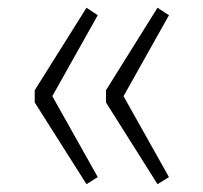

<svg xmlns="http://www.w3.org/2000/svg" viewBox="-20 -534 520 491"><path d="M201.2 -514.2 230 -495.1 113.8 -288.1 230 -81.1 201.2 -63 68.8 -272V-303.2ZM382.8 -514.2 412.1 -495.1 295.9 -288.1 412.1 -81.1 382.8 -63 251 -272V-303.2Z"/></svg>

Font: Fira Sans Compressed ExtraLight
Style: Regular
Weight: 250
Width: 1
Designer: Carrois Corporate & Edenspiekermann AG
Foundry: Carrois Corporate GbR & Edenspiekermann AG
Version: Version 4.203;PS 004.203;hotconv 1.0.88;makeotf.lib2.5.64775